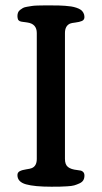

<svg xmlns="http://www.w3.org/2000/svg" viewBox="-20 -706 386 726"><path d="M173.8 0Q110.8 0 78.4 -9Q45.9 -18.1 45.9 -43.9Q45.9 -54.2 54.9 -58.8Q64 -63.5 79.3 -65.7Q94.7 -67.9 100.1 -70.3Q119.1 -78.1 119.1 -105V-581.1Q119.1 -616.2 82.5 -621.1Q79.6 -621.6 74 -622.3Q68.4 -623 66.2 -623.3Q64 -623.5 60.1 -624.3Q56.2 -625 54.7 -626Q53.2 -627 51 -628.7Q48.8 -630.4 48.1 -632.6Q47.4 -634.8 46.6 -637.9Q45.9 -641.1 45.9 -645Q45.9 -652.3 48.1 -658.2Q50.3 -664.1 55.9 -668.5Q61.5 -672.9 66.7 -675.8Q71.8 -678.7 82.3 -680.4Q92.8 -682.1 99.9 -683.3Q106.9 -684.6 121.6 -685.1Q136.2 -685.5 144.8 -685.5Q153.3 -685.5 170.9 -685.5Q174.3 -685.5 175.8 -685.5Q191.4 -685.5 201.4 -685.3Q211.4 -685.1 225.6 -684.1Q239.7 -683.1 249 -681.6Q258.3 -680.2 268.8 -676.8Q279.3 -673.3 285.4 -668.9Q291.5 -664.6 295.4 -657.5Q299.3 -650.4 299.3 -641.6Q299.3 -630.9 289.8 -626.7Q280.3 -622.6 265.1 -620.8Q250 -619.1 244.6 -616.7Q225.6 -607.9 225.6 -581.1V-105Q225.6 -83.5 237.1 -74.5Q248.5 -65.4 272 -63Q281.2 -62 286.1 -60.8Q291 -59.6 295.2 -54.9Q299.3 -50.3 299.3 -42Q299.3 -31.7 294.9 -24.4Q290.5 -17.1 280.3 -12.5Q270 -7.8 260.7 -5.1Q251.5 -2.4 233.9 -1.5Q216.3 -0.5 205.6 -0.2Q194.8 0 173.8 0Z"/></svg>

Font: Corben
Style: Regular
Weight: 400
Designer: vernon adams
Foundry: vernon adams
Version: Version 1.100